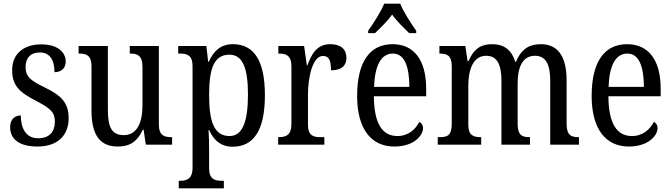

<svg xmlns="http://www.w3.org/2000/svg" viewBox="-20 -786 3650 1043"><path d="M184 10C289 10 353 -47 353 -144C353 -228 312 -268 223 -311C148 -348 119 -368 119 -422C119 -469 144 -501 196 -501C248 -501 276 -464 276 -394C315 -394 337 -417 337 -452C337 -502 293 -545 204 -545C110 -545 46 -495 46 -405C46 -320 86 -284 180 -236C255 -197 278 -175 278 -126C278 -69 248 -35 187 -35C121 -35 93 -89 93 -159C66 -159 35 -143 35 -95C35 -25 92 10 184 10Z M620 10C678 10 723 -10 756 -82H760L772 0H915V-41H911C874 -41 843 -49 843 -109V-536H685V-495H688C725 -495 754 -486 754 -422V-215C754 -118 724 -52 652 -52C585 -52 566 -99 566 -189V-536H407V-495H411C448 -495 477 -486 477 -427V-186C477 -48 526 10 620 10Z M951 237H1196V196H1183C1148 196 1116 188 1116 129V34C1116 -6 1115 -48 1113 -80H1116C1140 -25 1180 11 1243 11C1357 11 1419 -76 1419 -269C1419 -461 1357 -546 1245 -546C1178 -546 1139 -507 1114 -450H1111L1101 -536H948V-495H959C996 -495 1026 -486 1026 -427V124C1026 187 994 196 958 196H951ZM1227 -47C1141 -47 1116 -129 1116 -271C1116 -410 1141 -489 1226 -489C1299 -489 1327 -415 1327 -272C1327 -129 1299 -47 1227 -47Z M1491 0H1742V-41H1720C1683 -41 1653 -49 1653 -108V-273C1653 -362 1677 -482 1734 -482C1767 -482 1778 -459 1778 -404C1837 -404 1862 -431 1862 -472C1862 -517 1833 -546 1774 -546C1702 -546 1673 -494 1650 -431H1647L1632 -536H1492V-495H1495C1532 -495 1563 -486 1563 -427V-113C1563 -50 1532 -41 1494 -41H1491Z M1980 -619V-606H2017C2048 -636 2084 -670 2110 -707C2136 -670 2172 -636 2203 -606H2241V-619C2214 -657 2172 -721 2154 -766H2067C2049 -721 2007 -657 1980 -619ZM2122 10C2229 10 2278 -50 2278 -90C2278 -108 2268 -119 2258 -124C2237 -83 2198 -47 2139 -47C2057 -47 2012 -114 2011 -263H2295V-305C2295 -463 2226 -546 2113 -546C1990 -546 1920 -452 1920 -264C1920 -90 1993 10 2122 10ZM2204 -314H2012C2016 -430 2050 -495 2114 -495C2179 -495 2203 -422 2204 -314Z M2358 0H2594V-41H2592C2554 -41 2524 -49 2524 -108V-321C2524 -407 2550 -483 2621 -483C2682 -483 2704 -433 2704 -346V0H2859V-41H2856C2818 -41 2792 -50 2792 -113V-334C2792 -414 2815 -483 2886 -483C2947 -483 2969 -433 2969 -346V0H3125V-41H3123C3084 -41 3058 -50 3058 -113V-349C3058 -486 3006 -546 2918 -546C2860 -546 2813 -524 2783 -450H2779C2757 -522 2710 -546 2655 -546C2595 -546 2555 -524 2525 -454H2520L2508 -536H2367V-495H2369C2407 -495 2434 -486 2434 -426V-113C2434 -50 2409 -41 2371 -41H2358Z M3396 10C3503 10 3552 -50 3552 -90C3552 -108 3542 -119 3532 -124C3511 -83 3472 -47 3413 -47C3331 -47 3286 -114 3285 -263H3569V-305C3569 -463 3500 -546 3387 -546C3264 -546 3194 -452 3194 -264C3194 -90 3267 10 3396 10ZM3478 -314H3286C3290 -430 3324 -495 3388 -495C3453 -495 3477 -422 3478 -314Z"/></svg>

Font: Noto Serif Lao Cond
Style: Regular
Weight: 400
Width: 3
Designer: Monotype Design Team
Foundry: Monotype Imaging Inc.
Version: Version 2.004